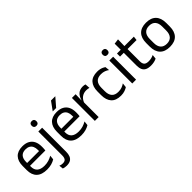

<svg xmlns="http://www.w3.org/2000/svg" viewBox="127 -1696 2887 2887"><g transform="rotate(-45 1570.5 -252.0)"><path d="M271 11Q159.5 11 103 -43.5Q46.5 -98 46.5 -199.5V-286.5Q46.5 -389.5 99 -445.2Q151.5 -501 252.5 -501Q320.5 -501 366 -475.8Q411.5 -450.5 434.5 -404Q457.5 -357.5 457.5 -293V-275Q457.5 -259 456.2 -243Q455 -227 453 -211.5H378.5Q379.5 -235.5 379.8 -257Q380 -278.5 380 -296.5Q380 -341 365.8 -371.8Q351.5 -402.5 323.2 -418.8Q295 -435 252.5 -435Q189.5 -435 158 -398.5Q126.5 -362 126.5 -294V-247.5L127 -237.5V-191Q127 -160.5 136 -136Q145 -111.5 164.2 -93.8Q183.5 -76 213.2 -66.8Q243 -57.5 284 -57.5Q331.5 -57.5 372.5 -70Q413.5 -82.5 449.5 -104L442 -34Q409.5 -13.5 366.5 -1.2Q323.5 11 271 11ZM89 -211.5V-272.5H436V-211.5Z M580 -66.5V-488H661V-66.5ZM620.5 -568Q595.5 -568 583 -581.2Q570.5 -594.5 570.5 -617.5V-620Q570.5 -643.5 583 -656.5Q595.5 -669.5 620.5 -669.5Q645.5 -669.5 657.8 -656.5Q670 -643.5 670 -620V-617.5Q670 -594 657.8 -581Q645.5 -568 620.5 -568ZM520 178.5Q499 178.5 479.8 174.8Q460.5 171 447 166L440 99Q454 105.5 469.2 108.8Q484.5 112 501.5 112Q546.5 112 563.2 87.8Q580 63.5 580 18V-136.5H661V22Q661 71 647.2 106Q633.5 141 602.8 159.8Q572 178.5 520 178.5Z M999.5 11Q888 11 831.5 -43.5Q775 -98 775 -199.5V-286.5Q775 -389.5 827.5 -445.2Q880 -501 981 -501Q1049 -501 1094.5 -475.8Q1140 -450.5 1163 -404Q1186 -357.5 1186 -293V-275Q1186 -259 1184.8 -243Q1183.5 -227 1181.5 -211.5H1107Q1108 -235.5 1108.2 -257Q1108.5 -278.5 1108.5 -296.5Q1108.5 -341 1094.2 -371.8Q1080 -402.5 1051.8 -418.8Q1023.5 -435 981 -435Q918 -435 886.5 -398.5Q855 -362 855 -294V-247.5L855.5 -237.5V-191Q855.5 -160.5 864.5 -136Q873.5 -111.5 892.8 -93.8Q912 -76 941.8 -66.8Q971.5 -57.5 1012.5 -57.5Q1060 -57.5 1101 -70Q1142 -82.5 1178 -104L1170.5 -34Q1138 -13.5 1095 -1.2Q1052 11 999.5 11ZM817.5 -211.5V-272.5H1164.5V-211.5ZM1044.5 -683H1134.5V-681.5L1019.5 -548.5H947.5V-549.5Z M1371 -298.5 1352.5 -361 1372.5 -362Q1388.5 -424 1427.5 -459.8Q1466.5 -495.5 1531 -495.5Q1547 -495.5 1559.8 -493Q1572.5 -490.5 1582.5 -487L1587.5 -408.5Q1575 -412.5 1559.8 -415Q1544.5 -417.5 1526 -417.5Q1471 -417.5 1430.2 -387Q1389.5 -356.5 1371 -298.5ZM1294 0V-488H1373L1369 -344L1375 -338V0Z M1842 11Q1737 11 1685.8 -45.8Q1634.5 -102.5 1634.5 -206.5V-282.5Q1634.5 -387 1686 -443.2Q1737.5 -499.5 1842 -499.5Q1873 -499.5 1898.5 -493.8Q1924 -488 1944.2 -478.8Q1964.5 -469.5 1978.5 -459.5L1985.5 -389Q1962 -407 1929.8 -419.5Q1897.5 -432 1854 -432Q1784 -432 1749.8 -393.2Q1715.5 -354.5 1715.5 -280.5V-208.5Q1715.5 -136 1749.8 -97Q1784 -58 1854 -58Q1899 -58 1931.8 -70.5Q1964.5 -83 1990 -101L1982.5 -29.5Q1960.5 -14.5 1925 -1.8Q1889.5 11 1842 11Z M2089.5 0V-488H2170.5V0ZM2130 -568Q2105 -568 2092.8 -581.2Q2080.5 -594.5 2080.5 -617.5V-620Q2080.5 -643.5 2092.8 -656.5Q2105 -669.5 2130 -669.5Q2155 -669.5 2167.5 -656.5Q2180 -643.5 2180 -620V-617.5Q2180 -594 2167.5 -581Q2155 -568 2130 -568Z M2482 10Q2425.5 10 2391 -7Q2356.5 -24 2341 -58.5Q2325.5 -93 2325.5 -144.5V-452.5H2405.5V-154Q2405.5 -106 2427.5 -83.2Q2449.5 -60.5 2501.5 -60.5Q2531 -60.5 2558.2 -67Q2585.5 -73.5 2609.5 -85.5L2602 -16Q2578.5 -4 2547 3Q2515.5 10 2482 10ZM2245.5 -416V-481H2604.5L2597 -416ZM2326 -473 2325.5 -610 2407 -620.5 2403.5 -473Z M2881 12.5Q2776 12.5 2721.8 -44.2Q2667.5 -101 2667.5 -207.5V-282Q2667.5 -388 2722 -444.5Q2776.5 -501 2881 -501Q2986 -501 3040.2 -444.5Q3094.5 -388 3094.5 -282V-207.5Q3094.5 -101 3040.2 -44.2Q2986 12.5 2881 12.5ZM2881 -53.5Q2946 -53.5 2979.8 -92Q3013.5 -130.5 3013.5 -203V-286.5Q3013.5 -358.5 2979.8 -396.8Q2946 -435 2881 -435Q2816.5 -435 2782.5 -396.8Q2748.5 -358.5 2748.5 -286.5V-203Q2748.5 -130.5 2782.5 -92Q2816.5 -53.5 2881 -53.5Z"/></g></svg>

Font: Anek Gujarati
Style: Regular
Weight: 400
Designer: Mrunmayee Ghaisas (Gujarati), Yesha Goshar (Latin)
Foundry: Ek Type
Version: Version 1.003